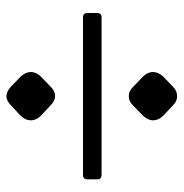

<svg xmlns="http://www.w3.org/2000/svg" viewBox="-8 -534 545 568"><g transform="rotate(-90 264.0 -249.5)"><path d="M236.2 -488.5Q250.2 -502.5 264.1 -502.5Q277.9 -502.5 292.8 -488.6L322.5 -459.8Q335.5 -444.9 335.5 -430Q335.5 -415.1 322.5 -401.2L292.8 -372.5Q279.8 -358.5 263.9 -358.5Q250.2 -358.5 236.2 -372.5L205.5 -401.2Q192.5 -415.1 192.5 -430Q192.5 -446 205.5 -459.8ZM18 -263Q18 -276 31 -276H497Q510 -276 510 -263V-234Q510 -221 497 -221H31Q18 -221 18 -234ZM236.2 -127.5Q248.2 -140.5 264 -140.5Q279.8 -140.5 292.8 -126.5L322.5 -97.8Q335.5 -83.9 335.5 -68.9Q335.5 -54 322.5 -39.2L292.8 -10.5Q280 2.5 264 2.5Q248.2 2.5 236.2 -10.5L205.5 -39.2Q192.5 -53 192.5 -69Q192.5 -82.8 205.5 -97.8Z"/></g></svg>

Font: Young Serif Light
Style: Regular
Weight: 300
Designer: Bastien Sozeau
Foundry: NBR — Bastien Sozeau
Version: Version 5.001